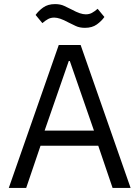

<svg xmlns="http://www.w3.org/2000/svg" viewBox="-20 -918 681 938"><path d="M530 0 460 -206H178L108 0H23L267 -698H374L618 0ZM321 -620H316L198 -280H439ZM395 -782Q369 -782 350 -791Q331 -800 315 -808Q291 -821 274.5 -826.5Q258 -832 245 -832Q228 -832 215 -825Q202 -818 187 -805L154 -845Q168 -865 191 -881.5Q214 -898 249 -898Q275 -898 294 -889Q313 -880 329 -872Q353 -859 369.5 -853.5Q386 -848 399 -848Q416 -848 429 -855Q442 -862 457 -875L490 -835Q476 -815 453 -798.5Q430 -782 395 -782Z"/></svg>

Font: IBM Plex Sans Arabic
Style: Regular
Weight: 400
Designer: Mike Abbink, Paul van der Laan, Pieter van Rosmalen, Wael Morcos, Khajak Apelian
Foundry: Bold Monday
Version: Version 1.1